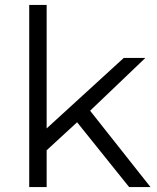

<svg xmlns="http://www.w3.org/2000/svg" viewBox="-20 -762 641 782"><path d="M99 -742V0H170V-150L294 -264L506 0H593L347 -311L572 -526H484L170 -239V-742Z"/></svg>

Font: Malon Grotesk
Style: Regular
Weight: 400
Designer: Julieta Ulanovsky
Foundry: Julieta Ulanovsky
Version: Version 7.200